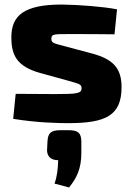

<svg xmlns="http://www.w3.org/2000/svg" viewBox="-20 -531 581 845"><path d="M252 -511C86 -511 30 -463 30 -367C30 -289 53 -239 156 -210L272 -178C322 -163 339 -163 339 -143C339 -120 321 -117 224 -117C155 -117 79 -118 49 -118L38 -8C141 9 237 11 280 11C447 11 515 -23 515 -148C515 -234 474 -271 387 -295L267 -327C220 -340 206 -340 206 -360C206 -382 218 -381 290 -381C351 -381 418 -381 484 -380L495 -490C433 -502 328 -510 252 -511ZM281 42H246C205 42 191 54 189 91L187 131C188 158 204 174 236 174C235 210 232 243 220 277L284 294C318 252 338 211 338 141V91C337 54 324 42 281 42Z"/></svg>

Font: Exo 2 Extra Bold
Style: Regular
Weight: 800
Designer: Natanael Gama
Version: Version 1.001;PS 001.001;hotconv 1.0.88;makeotf.lib2.5.64775